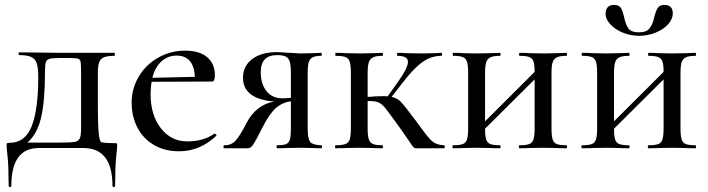

<svg xmlns="http://www.w3.org/2000/svg" viewBox="-20 -600 2866 777"><path d="M308.1 -305.2Q308.1 -339.4 306.2 -349.6Q304.2 -359.9 295.7 -362.5Q287.1 -365.2 261.2 -365.2H219.2Q190.4 -365.2 179.2 -361.6Q168 -357.9 165 -346.9Q162.1 -335.9 162.1 -308.1Q162.1 -192.9 146.5 -125Q130.9 -57.1 90.8 -22.9H215.8Q263.7 -22.9 280.3 -25.4Q296.9 -27.8 302.5 -39.3Q308.1 -50.8 308.1 -81.1ZM137.2 -1Q25.9 -1 25.9 151.9Q25.9 156.7 20.5 157Q15.1 157.2 15.1 151.9Q14.6 69.3 10.7 34.2Q6.8 -1 6.8 -9.3Q6.8 -17.6 8.3 -19.8Q9.8 -22 18.1 -22Q82 -22 108.4 -89.6Q134.8 -157.2 134.8 -288.1Q134.8 -325.2 128.9 -343.5Q123 -361.8 106.4 -369.4Q89.8 -377 58.1 -377Q55.2 -377 55.2 -382.6Q55.2 -388.2 58.1 -388.2L231 -386.2H442.9Q444.8 -386.2 444.8 -380.1Q444.8 -374 442.9 -374Q414.1 -374 400.1 -367.9Q386.2 -361.8 381.1 -347.4Q376 -333 376 -303.2V-165.5Q376 -27.8 390.1 -24.4Q404.3 -21 427.7 -21Q451.2 -21 452.6 -19.5Q454.1 -18.1 454.1 -10Q454.1 -2 450.2 34.2Q446.3 70.3 445.8 151.9Q445.8 156.7 440.4 157Q435.1 157.2 435.1 151.9Q435.1 -1 316.9 -1Z M768.6 -289.1Q764.6 -375 694.3 -375Q659.2 -375 633.3 -351.6Q607.4 -328.1 596.7 -285.2ZM848.6 -59.1Q851.6 -59.1 854.5 -55.4Q857.4 -51.8 854.5 -49.8Q789.1 12.2 704.6 12.2Q644.5 12.2 601.1 -14.4Q557.6 -41 535.2 -85.4Q512.7 -129.9 512.7 -185.1Q512.7 -240.2 541 -289.1Q569.3 -337.9 619.9 -366.5Q670.4 -395 729 -395Q787.6 -395 818.6 -368.4Q849.6 -341.8 849.6 -295.9Q849.6 -270 838.4 -270L593.8 -269Q589.8 -249 589.4 -220.2Q589.4 -134.3 630.9 -81.1Q672.4 -27.8 738 -27.8Q803.7 -27.8 847.7 -59.1Z M1101.1 -377Q1035.2 -377 1035.2 -308.1Q1035.2 -261.2 1058.1 -231.7Q1081.1 -202.1 1124 -202.1Q1135.3 -202.1 1157.2 -204.1V-303.2Q1157.2 -335.4 1152.6 -350.3Q1147.9 -365.2 1136.5 -371.1Q1125 -377 1101.1 -377ZM1280.3 -374Q1257.3 -374 1245.8 -368.4Q1234.4 -362.8 1229.7 -348.9Q1225.1 -335 1225.1 -305.2V-81.1Q1225.1 -27.8 1241.7 -20Q1258.3 -12.2 1281.2 -12.2Q1283.2 -12.2 1283.2 -6.1Q1283.2 0 1281.2 0Q1258.3 0 1245.1 -1L1194.3 -2L1141.1 -1Q1127 0 1102.1 0Q1099.1 0 1099.1 -6.1Q1099.1 -12.2 1102.1 -12.2Q1127 -12.2 1138.2 -17.1Q1149.4 -22 1153.3 -35.9Q1157.2 -49.8 1157.2 -81.1V-189.9Q1123 -186 1096.4 -162.6Q1069.8 -139.2 1041.5 -83Q1013.2 -26.9 1003.7 -13.4Q994.1 0 983.4 0H887.2Q884.3 0 884.3 -6.1Q884.3 -12.2 887.2 -12.2Q916 -11.2 934.3 -32Q952.6 -52.7 977.1 -101.1Q1016.1 -176.3 1089.4 -189Q963.4 -199.7 963.4 -285.2Q963.4 -333 1000.7 -361.1Q1038.1 -389.2 1102.1 -389.2L1194.3 -383.8L1244.1 -384.8Q1257.3 -385.7 1280.3 -386.2Q1282.2 -386.2 1282.2 -380.1Q1282.2 -374 1280.3 -374Z M1777.8 0H1665Q1657.2 0 1654.1 -2.9Q1650.9 -5.9 1634.5 -30.5Q1618.2 -55.2 1585 -101.1Q1551.8 -147 1538.3 -163.6Q1524.9 -180.2 1510.5 -186Q1496.1 -191.9 1467.8 -190.9V-81.1Q1467.8 -51.3 1472.4 -36.6Q1477.1 -22 1489.5 -17.1Q1502 -12.2 1527.8 -12.2Q1529.8 -12.2 1529.8 -6.1Q1529.8 0 1527.8 0Q1502 0 1487.8 -1L1435.1 -2L1380.9 -1Q1365.7 0 1337.9 0Q1335.9 0 1335.9 -6.1Q1335.9 -12.2 1337.9 -12.2Q1364.7 -12.2 1377.9 -17.1Q1391.1 -22 1395.5 -36.4Q1399.9 -50.8 1399.9 -81.1V-305.2Q1399.9 -335 1395.5 -349.4Q1391.1 -363.8 1378.7 -368.9Q1366.2 -374 1338.9 -374Q1336.9 -374 1336.9 -380.1Q1336.9 -386.2 1338.9 -386.2Q1365.7 -386.2 1380.9 -384.8L1435.1 -383.8L1488.8 -384.8Q1502.9 -385.7 1527.8 -386.2Q1529.8 -386.2 1529.8 -380.1Q1529.8 -374 1527.8 -374Q1502 -374 1489.5 -367.9Q1477.1 -361.8 1472.4 -347.4Q1467.8 -333 1467.8 -303.2V-208Q1480 -208 1498 -210L1531.2 -210.9Q1543.5 -210.9 1548.8 -210L1590.8 -269Q1630.9 -325.2 1630.9 -349.6Q1630.9 -374 1588.9 -374Q1586.9 -374 1586.9 -380.1Q1586.9 -386.2 1588.9 -386.2Q1612.8 -386.2 1625 -384.8L1689 -383.8L1738.8 -384.8Q1748.5 -385.7 1766.1 -386.2Q1769 -386.2 1769 -380.1Q1769 -374 1766.1 -374Q1725.1 -374 1689.9 -349.1Q1654.8 -324.2 1610.8 -267.1L1564.9 -208Q1587.9 -203.1 1603 -187Q1618.2 -170.9 1659.2 -116.2L1688 -77.1Q1713.9 -41 1730.5 -27.1Q1747.1 -13.2 1777.8 -12.2Q1779.8 -12.2 1779.8 -6.1Q1779.8 0 1777.8 0Z M2272 0Q2246.1 0 2231.9 -1L2178.7 -2L2123.5 -1Q2108.4 0 2082.5 0Q2079.6 0 2079.6 -6.1Q2079.6 -12.2 2082.5 -12.2Q2109.4 -12.2 2122.1 -17.1Q2134.8 -22 2139.2 -36.4Q2143.6 -50.8 2143.6 -81.1V-278.8L1942.9 -79.1Q1942.9 -50.3 1947.3 -36.1Q1951.7 -22 1964.1 -17.1Q1976.6 -12.2 2002.9 -12.2Q2005.9 -12.2 2005.9 -6.1Q2005.9 0 2002.9 0Q1977.1 0 1962.9 -1L1909.7 -2L1856 -1Q1840.8 0 1814 0Q1811 0 1810.8 -6.1Q1810.5 -12.2 1814 -12.2Q1840.8 -12.2 1853.3 -17.1Q1865.7 -22 1870.1 -36.4Q1874.5 -50.8 1874.5 -81.1V-305.2Q1874.5 -335 1870.1 -349.4Q1865.7 -363.8 1853.3 -368.9Q1840.8 -374 1814.9 -374Q1812 -374 1811.8 -380.1Q1811.5 -386.2 1814.9 -386.2Q1840.8 -386.2 1856 -384.8L1909.7 -383.8L1963.9 -384.8Q1978 -385.7 2002.9 -386.2Q2005.9 -386.2 2005.9 -380.1Q2005.9 -374 2002.9 -374Q1977.1 -374 1964.4 -367.9Q1951.7 -361.8 1947.3 -347.4Q1942.9 -333 1942.9 -303.2V-108.9L2143.6 -309.1Q2143.6 -336.9 2139.2 -350.3Q2134.8 -363.8 2122.3 -368.9Q2109.9 -374 2083.5 -374Q2080.6 -374 2080.6 -380.1Q2080.6 -386.2 2083.5 -386.2Q2109.4 -386.2 2124.5 -384.8L2178.7 -383.8L2232.9 -384.8Q2247.1 -385.7 2272 -386.2Q2274.9 -386.2 2274.9 -380.1Q2274.9 -374 2272 -374Q2246.1 -374 2233.4 -367.9Q2220.7 -361.8 2216.3 -347.4Q2211.9 -333 2211.9 -303.2V-81.1Q2211.9 -51.3 2216.3 -36.6Q2220.7 -22 2233.2 -17.1Q2245.6 -12.2 2272 -12.2Q2274.9 -12.2 2274.9 -6.1Q2274.9 0 2272 0Z M2793.9 0Q2768.1 0 2753.9 -1L2700.7 -2L2645.5 -1Q2630.4 0 2604.5 0Q2601.6 0 2601.6 -6.1Q2601.6 -12.2 2604.5 -12.2Q2631.3 -12.2 2644 -17.1Q2656.7 -22 2661.1 -36.4Q2665.5 -50.8 2665.5 -81.1V-278.8L2464.8 -79.1Q2464.8 -50.3 2469.2 -36.1Q2473.6 -22 2486.1 -17.1Q2498.5 -12.2 2524.9 -12.2Q2527.8 -12.2 2527.8 -6.1Q2527.8 0 2524.9 0Q2499 0 2484.9 -1L2431.6 -2L2377.9 -1Q2362.8 0 2335.9 0Q2333 0 2332.8 -6.1Q2332.5 -12.2 2335.9 -12.2Q2362.8 -12.2 2375.2 -17.1Q2387.7 -22 2392.1 -36.4Q2396.5 -50.8 2396.5 -81.1V-305.2Q2396.5 -335 2392.1 -349.4Q2387.7 -363.8 2375.2 -368.9Q2362.8 -374 2336.9 -374Q2334 -374 2333.7 -380.1Q2333.5 -386.2 2336.9 -386.2Q2362.8 -386.2 2377.9 -384.8L2431.6 -383.8L2485.8 -384.8Q2500 -385.7 2524.9 -386.2Q2527.8 -386.2 2527.8 -380.1Q2527.8 -374 2524.9 -374Q2499 -374 2486.3 -367.9Q2473.6 -361.8 2469.2 -347.4Q2464.8 -333 2464.8 -303.2V-108.9L2665.5 -309.1Q2665.5 -336.9 2661.1 -350.3Q2656.7 -363.8 2644.3 -368.9Q2631.8 -374 2605.5 -374Q2602.5 -374 2602.5 -380.1Q2602.5 -386.2 2605.5 -386.2Q2631.3 -386.2 2646.5 -384.8L2700.7 -383.8L2754.9 -384.8Q2769 -385.7 2793.9 -386.2Q2796.9 -386.2 2796.9 -380.1Q2796.9 -374 2793.9 -374Q2768.1 -374 2755.4 -367.9Q2742.7 -361.8 2738.3 -347.4Q2733.9 -333 2733.9 -303.2V-81.1Q2733.9 -51.3 2738.3 -36.6Q2742.7 -22 2755.1 -17.1Q2767.6 -12.2 2793.9 -12.2Q2796.9 -12.2 2796.9 -6.1Q2796.9 0 2793.9 0ZM2668.9 -580.1Q2702.6 -580.1 2702.6 -545.9Q2702.6 -522 2683.1 -501Q2663.6 -480 2632.1 -467.5Q2600.6 -455.1 2566.2 -455.1Q2531.7 -455.1 2500.2 -468Q2468.8 -481 2449.7 -502Q2430.7 -522.9 2430.7 -542.5Q2430.7 -580.1 2464.8 -580.1Q2485.8 -580.1 2493.2 -567.1Q2500.5 -554.2 2506.6 -526.6Q2512.7 -499 2523.7 -484.1Q2534.7 -469.2 2565.2 -469.2Q2595.7 -469.2 2608.2 -484.6Q2620.6 -500 2626.7 -526.4Q2632.8 -552.7 2640.9 -566.4Q2648.9 -580.1 2668.9 -580.1Z"/></svg>

Font: Cormorant-Medium
Style: Regular
Weight: 500
Designer: Christian Thalmann (Catharsis Fonts)
Version: Version 3.000